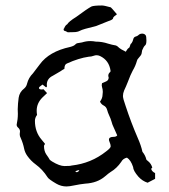

<svg xmlns="http://www.w3.org/2000/svg" viewBox="-20 -669 618 703"><path d="M223.6 13.7Q203.6 13.7 186 3.4Q158.2 -12.7 153.8 -20.5Q136.2 -48.3 110.8 -66.9Q92.8 -80.1 80.1 -98.1Q71.3 -110.4 68.4 -124.5Q64.5 -144.5 55.7 -164.1Q52.2 -169.9 52.2 -177.7L53.2 -188Q53.2 -195.8 45.9 -202.1Q41 -206.5 41 -212.4Q45.4 -232.4 45.4 -252.4L44.9 -269Q45.4 -290 48.3 -311Q51.3 -332 68.8 -345.2Q76.7 -352.1 79.1 -362.8Q84.5 -384.3 100.6 -400.4Q105.5 -406.2 125.5 -433.1Q159.7 -480.5 236.8 -497.1Q250.5 -500.5 255.9 -506.3Q258.3 -509.3 262.7 -510.7L280.3 -513.7Q295.4 -518.6 310.5 -518.6Q320.8 -518.6 330.6 -516.6Q354 -516.6 375.5 -509.3Q389.6 -504.9 404.8 -502.4Q409.2 -501 417 -493.2Q424.8 -487.3 434.6 -482.9L440.4 -479.5Q444.8 -485.4 445.6 -487.5Q446.3 -489.7 454.1 -495.6Q458 -510.3 461.4 -510.3Q466.3 -517.6 468 -525.6Q469.7 -533.7 478 -535.6Q482.4 -536.6 486.3 -540Q492.2 -545.9 500.5 -545.9Q508.8 -545.9 513.2 -540Q516.1 -536.6 516.1 -520.5Q516.1 -506.3 511.2 -502.7Q506.3 -499 500.5 -484.9Q499.5 -479 498.5 -473.1Q497.6 -467.3 486.3 -455.1Q482.4 -451.2 481.4 -446.3Q476.1 -427.2 465.8 -410.2Q458.5 -397 447.3 -367.2Q441.4 -352.1 434.6 -337.9Q430.2 -327.6 430.2 -317.4Q430.2 -308.1 439.9 -281.2Q459.5 -221.2 484.9 -162.6Q496.6 -136.2 501.5 -113.3Q512.2 -100.1 515.6 -85.9Q515.6 -83.5 522 -79.1Q533.7 -69.8 537.6 -55.2Q533.7 -52.7 533.7 -50.3Q535.6 -41.5 547.9 -35.2V-14.2L520.5 0Q501.5 -5.9 486.8 -22Q467.8 -43.9 467.3 -57.6Q459 -83 444.8 -91.8Q430.2 -88.4 423.8 -76.2Q407.7 -52.7 384.8 -39.1Q378.4 -35.2 364.7 -23.4Q336.4 1 292 3.4Q272.9 5.4 253.4 9.5Q233.9 13.7 223.6 13.7ZM216.3 -61Q220.2 -61 224.1 -61.3Q228 -61.5 232.7 -61.5Q237.3 -61.5 242.7 -63Q313.5 -70.8 368.7 -114.7Q385.3 -127 385.3 -133.3Q385.3 -139.6 380.9 -149.9Q378.9 -154.3 378.9 -157.7Q378.9 -168 396.5 -168Q405.3 -168 409.2 -173.3L405.3 -182.1Q397 -201.7 395.5 -204.1Q391.1 -212.9 388.7 -222.7Q385.3 -234.9 379.4 -247.1Q375 -256.3 372.1 -267.1Q369.1 -277.8 359.9 -282.5Q350.6 -287.1 346.2 -296.9Q355.5 -309.6 355.5 -322.3L356.4 -332.5Q356.4 -341.8 353.5 -350.6Q352.5 -353.5 352.5 -356.9L353.5 -364.3Q358.9 -366.7 368.4 -370.8Q377.9 -375 377.9 -385.3Q376.5 -388.7 376.5 -392.1Q376.5 -399.4 383.3 -405.3Q384.8 -406.2 384.8 -409.7Q379.4 -448.2 346.2 -463.9Q339.8 -466.8 333.5 -466.8Q328.6 -466.8 323.2 -464.8Q314 -461.4 305.2 -461.4Q268.1 -456.1 225.1 -436.5Q215.8 -433.1 215.8 -417Q208.5 -413.1 201.7 -408.2Q187.5 -399.4 173.3 -391.6Q151.4 -380.9 151.4 -358.9L151.9 -353Q151.9 -351.6 150.6 -350.8Q149.4 -350.1 148.9 -349.1L135.7 -359.4Q122.6 -350.6 122.6 -347.2Q122.6 -341.3 132.8 -341.3Q135.3 -341.3 136.7 -341.8Q138.2 -342.3 139.2 -342.3L152.3 -328.1L135.3 -312Q114.3 -291 114.3 -263.7Q114.3 -255.9 115.7 -247.6H115.2Q107.9 -237.8 107.9 -226.6Q107.9 -186 132.3 -157.7L145 -142.1Q142.6 -138.2 141.8 -137.2Q141.1 -136.2 141.1 -134.8Q141.1 -116.7 148.9 -104.5Q158.7 -90.8 162.6 -83.5Q165 -81.5 167 -80.3Q168.9 -79.1 170.9 -77.6Q198.2 -61 216.3 -61ZM260.7 -38.6Q267.1 -38.6 270.5 -46.4Q257.3 -44.4 255.9 -39.6Q258.3 -38.6 260.7 -38.6ZM217.3 -555.7Q213.9 -556.2 212.9 -559.6Q212.9 -562.5 213.4 -564L214.8 -564.9Q218.8 -576.2 226.1 -580.1Q231.9 -590.3 258.8 -606.9Q298.3 -636.2 314.5 -645Q322.8 -648.9 353.5 -648.9Q361.3 -648.9 385.7 -642.1Q389.2 -639.2 402.8 -623L408.2 -616.7Q403.3 -613.3 398.7 -609.4Q394 -605.5 394 -601.6Q394 -599.6 388.2 -596.2Q377.4 -591.8 332 -573.7Q282.7 -562 273.2 -556.6Q263.7 -551.3 249.5 -551.3L228 -550.8Q219.7 -555.7 217.3 -555.7Z"/></svg>

Font: Kurland
Style: Regular
Weight: 400
Designer: GGBot
Version: 0.22